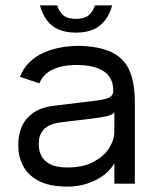

<svg xmlns="http://www.w3.org/2000/svg" viewBox="-20 -681 584 712"><path d="M231 11Q163 11 123 -10.5Q83 -32 65.5 -66Q48 -100 48 -137V-150Q48 -177 59 -207Q70 -237 100.5 -260.5Q131 -284 189 -290L314 -305Q362 -310 381 -317.5Q400 -325 400 -345Q400 -393 365 -416.5Q330 -440 264 -440Q230 -440 202.5 -433Q175 -426 155.5 -411Q136 -396 126 -372L54 -396Q66 -427 88.5 -449.5Q111 -472 141.5 -485.5Q172 -499 206 -505Q240 -511 274 -511Q350 -509 395.5 -486.5Q441 -464 460.5 -418.5Q480 -373 480 -302V0H404V-76Q393 -54 368 -34Q343 -14 307.5 -1.5Q272 11 231 11ZM230 -60Q289 -60 327.5 -81Q366 -102 384.5 -131.5Q403 -161 404 -188Q404 -206 404 -229Q404 -252 404 -264Q396 -255 375.5 -250Q355 -245 318 -241L204 -227Q163 -222 143.5 -202Q124 -182 124 -151V-143Q124 -122 133.5 -103Q143 -84 166 -72Q189 -60 230 -60ZM262 -560Q226 -560 199 -571Q172 -582 154.5 -605Q137 -628 128 -661H192Q198 -640 213.5 -625.5Q229 -611 262 -611Q294 -611 310 -625.5Q326 -640 332 -661H396Q387 -628 369 -605Q351 -582 324.5 -571Q298 -560 262 -560Z"/></svg>

Font: Nata Sans
Style: Regular
Weight: 400
Designer: Daniel Uzquiano Cruz
Version: Version 1.001